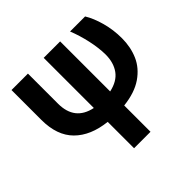

<svg xmlns="http://www.w3.org/2000/svg" viewBox="-183 -720 1137 1137"><g transform="rotate(-45 385.5 -151.5)"><path d="M194.3 -530.3V-278.3Q194.3 -137.7 326.2 -110.4V-530.3H463.9V-111.3Q534.2 -126.5 566.9 -171.6Q599.6 -216.8 599.6 -285.2Q599.1 -340.8 584.5 -407.2Q569.8 -473.6 546.9 -530.3H672.9Q700.2 -486.3 718.3 -420.7Q736.3 -355 736.3 -285.2Q736.3 -210.9 709.5 -149.4Q682.6 -87.9 621.8 -46.1Q561 -4.4 463.9 6.3V226.6H326.2V5.9Q197.8 -8.3 127.2 -78.9Q56.6 -149.4 56.6 -280.3V-530.3Z"/></g></svg>

Font: Pretendard
Style: Bold
Weight: 700
Designer: Base glyphs from Inter by Rasmus Andersson; Hangeul glyphs from Noto Sans CJK(Source Han Sans) by Jang Soo-young and Kan
Foundry: Kil Hyung-jin
Version: Version 1.309